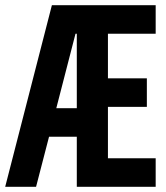

<svg xmlns="http://www.w3.org/2000/svg" viewBox="-20 -720 640 740"><path d="M0 0H119L169 -193H276V0H580V-110H396V-308H546V-418H396V-590H580V-700H180ZM197 -303 271 -590H276V-303Z"/></svg>

Font: CommitMonoV142 ExtLt
Style: Regular
Weight: 200
Monospace: yes
Designer: Eigil Nikolajsen
Foundry: Eigil Nikolajsen
Version: Version 1.142